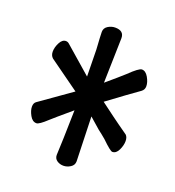

<svg xmlns="http://www.w3.org/2000/svg" viewBox="-116 -769 731 800"><g transform="rotate(20 250.0 -368.5)"><path d="M253 -61Q237 -61 224.5 -69.5Q212 -78 212 -94Q215 -147 218 -294Q146 -233 132 -220Q99 -189 87 -189Q69 -189 57.5 -210Q46 -231 46 -248Q46 -264 56 -271L195 -369L60 -466Q49 -476 49 -493Q49 -512 59.5 -532.5Q70 -553 86 -553Q95 -553 102 -546L219 -444L217 -563Q213 -624 213 -640Q213 -657 228 -666.5Q243 -676 260 -676Q299 -676 299 -643L294 -444Q347 -489 370 -510Q411 -550 424 -550Q441 -550 453 -529Q465 -508 465 -490Q465 -475 453 -466Q410 -436 320 -369Q392 -315 412 -301Q432 -287 453 -272Q462 -263 462 -246Q462 -227 452 -206Q442 -185 425 -185Q416 -185 376 -224Q356 -241 341 -252L293 -294L299 -97Q299 -80 284 -70.5Q269 -61 253 -61Z"/></g></svg>

Font: \eiw{I[½ {O¿rH
Style: Bold
Weight: 700
Designer: LXGW / Fontworks Inc.
Foundry: LXGW / Fontworks Inc.
Version: Version 1.320;February 9, 2024